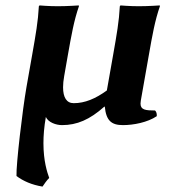

<svg xmlns="http://www.w3.org/2000/svg" viewBox="-20 -452 638 709"><path d="M230.5 -248C243.8 -323 253.1 -376 271.5 -429L271 -432C271 -432 228.5 -429 193.5 -429C159.5 -429 126 -432 126 -432L123.5 -429C120.6 -373 112.1 -325 98.7 -249L77.7 -130C63.1 -47 39.1 157 40.9 198C65.9 216.7 97.8 230.7 137 237C144.1 226.6 151.5 215.4 161.7 205C154.3 184.4 140.4 142.8 140.4 76.9C140.4 49 142.8 16.8 149.3 -20C158.3 0 187 10 209 10C264 10 311.1 -10 365 -58H367C372 -7 391 10 434 10C473 10 524.8 0 558.9 -23C559.5 -32 557.7 -39 552.6 -44C517.4 -44 498.9 -46.3 498.9 -69.3C498.9 -72.5 499.2 -76 499.9 -80L529.7 -249C542.9 -324 552.1 -376 570.5 -429L570 -432C570 -432 527.5 -429 492.5 -429C458.5 -429 425 -432 425 -432L422.5 -429C419.6 -373 411.3 -326 397.9 -250L374.6 -118C332.7 -87.5 293.3 -71 252.3 -71C225.9 -71 212.9 -92.1 212.9 -129.6C212.9 -141.7 214.2 -155.6 217 -171Z"/></svg>

Font: Linux Biolinum O 
Style: Bold Italic
Weight: 700
Designer: Philipp H. Poll
Foundry: Philipp H. Poll
Version: Version 1.3.2